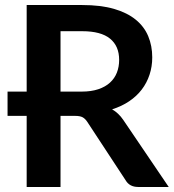

<svg xmlns="http://www.w3.org/2000/svg" viewBox="-20 -743 690 763"><path d="M220.5 -282.5V0H86V-282.5H10V-379H86V-723H306.5Q380 -723 432.8 -707.8Q485.5 -692.5 519.2 -665Q553 -637.5 569 -599.2Q585 -561 585 -515Q585 -478.5 574.2 -446Q563.5 -413.5 543.2 -387Q523 -360.5 493.2 -340.5Q463.5 -320.5 425.5 -308.5Q451 -294 469.5 -267L650.5 0H529Q494.5 0 479 -27L327 -258.5Q318.5 -271.5 308.2 -277Q298 -282.5 278 -282.5ZM220.5 -379H304.5Q342.5 -379 370.8 -388.5Q399 -398 417.2 -414.8Q435.5 -431.5 444.5 -454.5Q453.5 -477.5 453.5 -505Q453.5 -560 417.2 -589.5Q381 -619 306.5 -619H220.5Z"/></svg>

Font: Lato
Style: Bold
Weight: 700
Designer: Lukasz Dziedzic
Foundry: tyPoland Lukasz Dziedzic
Version: Version 2.007; 2014-02-27